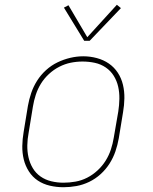

<svg xmlns="http://www.w3.org/2000/svg" viewBox="-20 -777 640 805"><path d="M246 8Q217 8 189 1.5Q161 -5 138.5 -20Q116 -35 101 -58.5Q86 -82 79.5 -109Q73 -136 73.5 -165Q74 -194 79 -223L97 -333Q102 -361 111 -387.5Q120 -414 135.5 -438.5Q151 -463 173 -483Q195 -503 221 -515.5Q247 -528 274.5 -534.5Q302 -541 329 -541Q358 -541 386 -533.5Q414 -526 436.5 -510.5Q459 -495 474 -472Q489 -449 495.5 -421.5Q502 -394 501.5 -365Q501 -336 496 -307L478 -197Q473 -169 464 -142.5Q455 -116 439.5 -91.5Q424 -67 402 -47Q380 -27 354 -14.5Q328 -2 300.5 3Q273 8 246 8ZM246 -11Q271 -11 296.5 -15.5Q322 -20 345.5 -32Q369 -44 389 -62.5Q409 -81 423 -103.5Q437 -126 445 -150.5Q453 -175 457 -200L476 -310Q480 -336 480.5 -362.5Q481 -389 475.5 -413.5Q470 -438 457 -459Q444 -480 423.5 -494Q403 -508 378 -513.5Q353 -519 326 -519Q301 -519 276.5 -514Q252 -509 228.5 -497Q205 -485 185 -466.5Q165 -448 151.5 -426Q138 -404 130 -379.5Q122 -355 118 -330L100 -220Q95 -194 94.5 -168Q94 -142 99.5 -117.5Q105 -93 117.5 -72Q130 -51 150 -37Q170 -23 195 -17Q220 -11 246 -11ZM333 -606 248 -745 267 -755 346 -621 470 -757 487 -743 356 -606Z"/></svg>

Font: Iosevka Slab Thin Extended
Style: Italic
Weight: 100
Width: 7
Italic angle: -9°
Monospace: yes
Designer: Belleve Invis
Foundry: Belleve Invis
Version: Version 11.1.0; ttfautohint (v1.8.3)